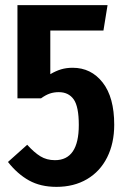

<svg xmlns="http://www.w3.org/2000/svg" viewBox="-20 -712 492 748"><path d="M383 -593H176V-423Q198 -436 218.5 -442Q239 -448 263 -448Q335 -448 380 -390.5Q425 -333 425 -226Q425 -154 397.5 -99Q370 -44 319 -14Q268 16 200 16Q138 16 93 -9Q48 -34 11 -81L86 -148Q113 -118 137.5 -103Q162 -88 194 -88Q287 -88 287 -225Q287 -297 267 -325Q247 -353 209 -353Q190 -353 174 -347.5Q158 -342 140 -329H48V-692H399Z"/></svg>

Font: Fira Sans Extra Condensed SemiBold
Style: Regular
Weight: 600
Width: 1
Designer: Carrois Corporate & Edenspiekermann AG
Foundry: Carrois Corporate GbR & Edenspiekermann AG
Version: Version 4.203